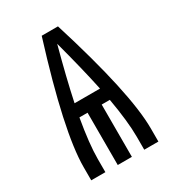

<svg xmlns="http://www.w3.org/2000/svg" viewBox="-178 -838 855 941"><g transform="rotate(-30 250.0 -367.5)"><path d="M60 0V-74Q60 -273 204 -735H296Q440 -273 440 -74V0H360V-74Q360 -159 336 -296H290V0H210V-296H164Q140 -159 140 -74V0ZM178 -368H322Q295 -496 250 -663Q205 -496 178 -368Z"/></g></svg>

Font: Iosevka SS08
Style: Regular
Weight: 400
Monospace: yes
Designer: Belleve Invis
Foundry: Belleve Invis
Version: 2.1.0; ttfautohint (v1.8.2)